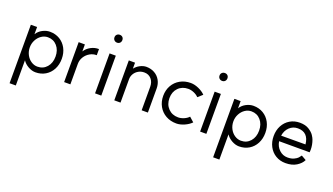

<svg xmlns="http://www.w3.org/2000/svg" viewBox="-76 -1279 3610 2083"><g transform="rotate(20 1729.0 -237.5)"><path d="M453 -228Q453 -302 411.5 -349.5Q370 -397 304 -397Q265 -397 231 -374Q197 -351 176.5 -312Q156 -273 156 -228Q156 -182 176 -143Q196 -104 230.5 -81Q265 -58 304 -58Q370 -58 411.5 -105.5Q453 -153 453 -228ZM525 -228Q525 -160 497 -106.5Q469 -53 419 -23Q369 7 305 7Q264 7 221.5 -16.5Q179 -40 155 -77V214H83V-461H155V-378Q179 -417 221 -439Q263 -461 305 -461Q369 -461 419 -431Q469 -401 497 -348Q525 -295 525 -228Z M635 -461H707V-380Q731 -419 775 -443Q819 -467 868 -466V-395Q826 -396 789 -374.5Q752 -353 729.5 -316.5Q707 -280 707 -237V0H635Z M1064 -461V0H992V-461ZM1073 -644Q1073 -624 1060.5 -611Q1048 -598 1028 -598Q1008 -598 995 -611Q982 -624 982 -644Q982 -664 995 -676.5Q1008 -689 1028 -689Q1048 -689 1060.5 -676.5Q1073 -664 1073 -644Z M1418 -396Q1380 -396 1350 -378.5Q1320 -361 1303 -332.5Q1286 -304 1286 -271V0H1214V-461H1286V-392Q1310 -423 1346.5 -442Q1383 -461 1418 -461Q1471 -461 1513 -437.5Q1555 -414 1578.5 -372Q1602 -330 1602 -277V0H1530V-271Q1530 -326 1499 -361Q1468 -396 1418 -396Z M2048 -115 2101 -68Q2070 -36 2022 -15Q1974 6 1931 6Q1863 6 1809.5 -24Q1756 -54 1726 -107.5Q1696 -161 1696 -228Q1696 -295 1726 -348Q1756 -401 1809.5 -431Q1863 -461 1931 -461Q1974 -461 2022 -440Q2070 -419 2101 -387L2048 -340Q2027 -363 1993 -377.5Q1959 -392 1927 -392Q1857 -392 1812.5 -346.5Q1768 -301 1768 -228Q1768 -155 1812.5 -109Q1857 -63 1927 -63Q1959 -63 1993 -77.5Q2027 -92 2048 -115Z M2277 -461V0H2205V-461ZM2286 -644Q2286 -624 2273.5 -611Q2261 -598 2241 -598Q2221 -598 2208 -611Q2195 -624 2195 -644Q2195 -664 2208 -676.5Q2221 -689 2241 -689Q2261 -689 2273.5 -676.5Q2286 -664 2286 -644Z M2803 -228Q2803 -302 2761.5 -349.5Q2720 -397 2654 -397Q2615 -397 2581 -374Q2547 -351 2526.5 -312Q2506 -273 2506 -228Q2506 -182 2526 -143Q2546 -104 2580.5 -81Q2615 -58 2654 -58Q2720 -58 2761.5 -105.5Q2803 -153 2803 -228ZM2875 -228Q2875 -160 2847 -106.5Q2819 -53 2769 -23Q2719 7 2655 7Q2614 7 2571.5 -16.5Q2529 -40 2505 -77V214H2433V-461H2505V-378Q2529 -417 2571 -439Q2613 -461 2655 -461Q2719 -461 2769 -431Q2819 -401 2847 -348Q2875 -295 2875 -228Z M2971 -228Q2971 -295 2999 -348Q3027 -401 3077 -431Q3127 -461 3191 -461Q3255 -461 3296 -435Q3337 -409 3355.5 -381Q3374 -353 3380 -335Q3400 -281 3400 -225Q3400 -212 3399 -204.5Q3398 -197 3398 -195H3046Q3055 -136 3095.5 -98Q3136 -60 3191 -60Q3235 -60 3265 -74.5Q3295 -89 3307.5 -103Q3320 -117 3331 -133L3387 -101Q3367 -58 3316.5 -26.5Q3266 5 3191 5Q3127 5 3077 -25Q3027 -55 2999 -108Q2971 -161 2971 -228ZM3191 -396Q3135 -396 3095 -358Q3055 -320 3046 -259L3327 -260Q3313 -396 3191 -396Z"/></g></svg>

Font: SUITE
Style: Regular
Weight: 400
Designer: Sun
Foundry: Sun
Version: Version 2.040